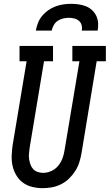

<svg xmlns="http://www.w3.org/2000/svg" viewBox="-20 -975 573 1003"><path d="M203 8Q176 8 149 1.5Q122 -5 101 -20Q80 -35 66 -58Q52 -81 46 -107Q40 -133 41 -161Q42 -189 46 -217L119 -655H82V-735H257V-655H210L135 -204Q133 -189 131.5 -174Q130 -159 132 -144.5Q134 -130 139 -116Q144 -102 153 -92Q162 -82 176 -77Q190 -72 205 -72Q227 -72 248 -81.5Q269 -91 283.5 -108.5Q298 -126 306 -147Q314 -168 317 -189L395 -655H358V-735H533V-655H485L406 -176Q402 -152 394.5 -128Q387 -104 373.5 -82.5Q360 -61 341 -42.5Q322 -24 299 -12.5Q276 -1 251.5 3.5Q227 8 203 8ZM167 -815Q171 -836 178.5 -855.5Q186 -875 200 -892Q214 -909 232 -921.5Q250 -934 270 -941.5Q290 -949 310.5 -952Q331 -955 352 -955Q372 -955 392 -952Q412 -949 429.5 -942Q447 -935 461 -922Q475 -909 483 -892Q491 -875 492.5 -855Q494 -835 490 -815H407Q410 -829 406.5 -843Q403 -857 392.5 -866Q382 -875 368 -878.5Q354 -882 340 -882Q325 -882 310 -878.5Q295 -875 282 -866.5Q269 -858 261 -844Q253 -830 250 -815Z"/></svg>

Font: Iosevka Slab Medium
Style: Italic
Weight: 500
Italic angle: -9°
Monospace: yes
Designer: Belleve Invis
Foundry: Belleve Invis
Version: Version 11.1.0; ttfautohint (v1.8.3)